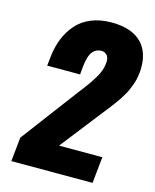

<svg xmlns="http://www.w3.org/2000/svg" viewBox="-122 -907 800 989"><g transform="rotate(15 278.5 -412.0)"><path d="M34.7 0H467.8L482.4 -140.6H251.5L412.1 -346.2C414.4 -349.1 421.2 -357.8 432.6 -372.3C444 -386.8 451.3 -396.2 454.6 -400.4C457.8 -404.6 464.4 -413.2 474.1 -426.3C483.9 -439.3 490.6 -448.8 494.4 -454.8L511.2 -481.9C518.7 -494 524.1 -504.2 527.3 -512.5C530.6 -520.8 534.5 -530.5 539.1 -541.7C543.6 -553 547 -564 549.3 -574.7C551.6 -585.4 553.4 -596.4 554.7 -607.4C556 -619.1 556.6 -630.4 556.6 -641.1C556.6 -693.2 542.2 -735 513.2 -766.6C478.4 -804.4 424.2 -823.4 350.6 -823.7C309.9 -823.7 273.7 -817.2 241.9 -804.2C210.2 -791.2 184.1 -772.9 163.6 -749.5C143.1 -726.1 126.8 -699.3 114.7 -669.2C102.7 -639.1 94.7 -605.6 90.8 -568.8L85.9 -522.9H261.2L265.1 -564.9C268.7 -599.1 275.2 -623.9 284.7 -639.2C294.1 -654.5 307 -663.9 323.2 -667.5C328.1 -668.5 332.7 -668.9 336.9 -668.9C347.7 -668.9 356.8 -665.4 364.3 -658.2C372.7 -650.4 376.8 -638.5 376.5 -622.6C376.5 -618.7 376.1 -614.4 375.5 -609.9C374.2 -597.5 371.3 -584.9 366.7 -572C362.1 -559.2 355 -544.9 345.2 -529.3C335.4 -513.7 327.8 -501.8 322.3 -493.7C316.7 -485.5 306.8 -472.1 292.5 -453.4C278.2 -434.7 269.9 -423.8 267.6 -420.9L47.9 -128.4Z"/></g></svg>

Font: Oswald
Style: Heavy
Weight: 800
Designer: Vernon Adams
Foundry: Vernon Adams
Version: 3.0; ttfautohint (v0.95.6-bc232) -l 8 -r 50 -G 200 -x 0 -w "